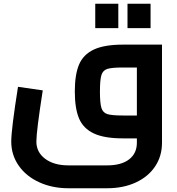

<svg xmlns="http://www.w3.org/2000/svg" viewBox="-20 -738 944 1024"><path d="M844 -500V23Q844 95 807 150Q770 205 703.5 235.5Q637 266 551 266H345Q259 266 189 234Q119 202 79.5 145Q40 88 40 17Q40 -48 76 -275L208 -256Q174 -38 174 17Q174 74 221 109Q268 144 345 144H551Q627 144 668.5 112Q710 80 710 23V0H636Q536 0 480 -26.5Q424 -53 401.5 -106.5Q379 -160 379 -250Q379 -340 401.5 -393.5Q424 -447 480 -473.5Q536 -500 636 -500ZM710 -122V-378H636Q576 -378 552.5 -370.5Q529 -363 521 -338Q513 -313 513 -250Q513 -187 521 -162Q529 -137 552.5 -129.5Q576 -122 636 -122ZM488 -718H611V-588H488ZM660 -718H783V-588H660Z"/></svg>

Font: Cairo
Style: Bold
Weight: 700
Designer: Mohamed Gaber
Foundry: Kief Type Foundry
Version: Version 2.100